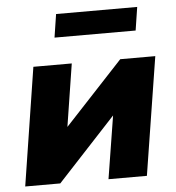

<svg xmlns="http://www.w3.org/2000/svg" viewBox="-51 -750 730 797"><g transform="rotate(-5 314.0 -351.0)"><path d="M22 0 99 -492H259L218 -231L461 -492H607L529 0H369L411 -262L168 0ZM197 -605 212 -702H550L535 -605Z"/></g></svg>

Font: Nunito Sans Black
Style: Italic
Weight: 900
Italic angle: -9°
Designer: Vernon Adams
Foundry: Vernon Adams
Version: Version 3.006; ttfautohint (v1.8.3)